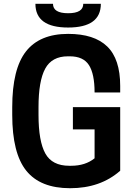

<svg xmlns="http://www.w3.org/2000/svg" viewBox="-20 -970 704 1003"><path d="M346.2 13.2Q190.9 13.2 117.4 -78.1Q43.9 -169.4 43.9 -370.1V-410.2Q43.9 -609.9 115.7 -701.4Q187.5 -793 335.9 -793Q472.2 -793 540 -727.3Q607.9 -661.6 607.9 -521V-486.8H474.1Q474.1 -583.5 444.8 -629.6Q415.5 -675.8 344.2 -675.8H335Q251 -675.8 216.1 -611.3Q181.2 -546.9 181.2 -410.2V-370.1Q181.2 -232.4 216.8 -168.2Q252.4 -104 341.8 -104H351.1Q425.8 -104 474.1 -143.1V-293.9H360.8V-410.2H607.9V-78.1Q504.4 13.2 346.2 13.2ZM165 -950.2H256.8Q256.8 -900.9 335.9 -900.9Q415 -900.9 415 -950.2H506.8Q506.8 -826.2 335.9 -826.2Q165 -826.2 165 -950.2Z"/></svg>

Font: Cooper Hewitt
Style: Semibold
Weight: 709
Designer: Village Type and Design LLC
Foundry: Cooper Hewitt Smithsonian Design Museum
Version: 1.000